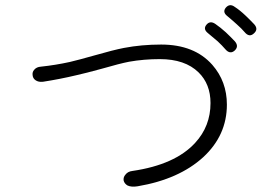

<svg xmlns="http://www.w3.org/2000/svg" viewBox="-20 -805 1040 721"><path d="M133.8 -554.7Q117.2 -553.7 108.4 -543Q100.6 -534.2 102.5 -522.5Q103.5 -510.7 113.3 -503.9Q124 -496.1 141.6 -498Q205.1 -507.8 266.6 -522.5Q301.8 -530.3 362.3 -546.9Q429.7 -566.4 464.8 -573.2Q520.5 -583 580.1 -583Q674.8 -583 725.6 -533.2Q770.5 -489.3 770.5 -418Q770.5 -331.1 712.9 -268.6Q637.7 -186.5 477.5 -163.1Q460 -161.1 451.2 -149.4Q442.4 -139.6 444.3 -127Q447.3 -115.2 459 -108.4Q473.6 -101.6 497.1 -105.5Q652.3 -131.8 743.2 -214.8Q832 -296.9 832 -412.1Q832 -499 777.3 -561.5Q710 -637.7 585 -637.7Q511.7 -637.7 445.3 -625Q405.3 -617.2 334 -596.7Q275.4 -580.1 242.2 -572.3Q188.5 -560.5 133.8 -554.7ZM789.1 -714.8Q769.5 -728.5 755.9 -712.9Q741.2 -696.3 760.7 -680.7Q784.2 -661.1 797.9 -649.4Q814.5 -633.8 826.2 -620.1Q843.8 -599.6 861.3 -615.2Q877.9 -630.9 862.3 -649.4Q845.7 -667 828.1 -683.6Q807.6 -702.1 789.1 -714.8ZM861.3 -779.3Q842.8 -793 828.1 -776.4Q814.5 -759.8 833 -745.1Q856.4 -725.6 870.1 -712.9Q887.7 -697.3 898.4 -684.6Q916 -663.1 933.6 -679.7Q951.2 -695.3 934.6 -713.9Q918 -731.4 901.4 -747.1Q880.9 -766.6 861.3 -779.3Z"/></svg>

Font: GulimChe
Style: Regular
Weight: 400
Monospace: yes
Version: Version 2.21